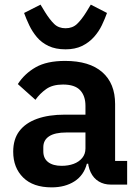

<svg xmlns="http://www.w3.org/2000/svg" viewBox="-20 -797 599 829"><path d="M529 0H458Q429 0 406.5 -13.5Q384 -27 371.5 -53Q359 -79 359 -114V-125L391 -90H355Q342 -40 301.5 -14Q261 12 203 12Q123 12 80 -30.5Q37 -73 37 -142Q37 -196 63.5 -231Q90 -266 140 -284Q190 -302 260 -302H349V-340Q349 -383 326 -407.5Q303 -432 252 -432Q207 -432 179.5 -412.5Q152 -393 133 -366L57 -434Q86 -479 134 -506.5Q182 -534 261 -534Q366 -534 421.5 -485.5Q477 -437 477 -348V-102H529ZM349 -225H267Q217 -225 192 -208.5Q167 -192 167 -161V-144Q167 -113 188 -97Q209 -81 246 -81Q275 -81 298 -89.5Q321 -98 335 -115Q349 -132 349 -156ZM263 -584Q220 -584 189.5 -598.5Q159 -613 139 -637Q119 -661 106 -688.5Q93 -716 84 -741L155 -777L175 -744Q195 -712 214 -693.5Q233 -675 263 -675Q293 -675 312.5 -693.5Q332 -712 352 -744L372 -777L442 -741Q433 -716 420 -688.5Q407 -661 385.5 -637Q364 -613 334 -598.5Q304 -584 263 -584Z"/></svg>

Font: IBM Plex Sans SemiBold
Style: Regular
Weight: 600
Designer: Mike Abbink, Paul van der Laan, Pieter van Rosmalen
Foundry: Bold Monday
Version: Version 3.201